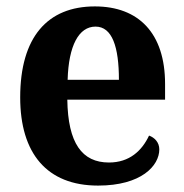

<svg xmlns="http://www.w3.org/2000/svg" viewBox="-20 -569 574 599"><path d="M286 10C421 10 477 -52 477 -103C477 -125 462 -140 445 -146C423 -99 384 -62 320 -62C236 -62 192 -122 190 -258H495V-307C495 -466 412 -549 276 -549C128 -549 43 -453 43 -265C43 -91 126 10 286 10ZM351 -320H191C194 -427 226 -486 278 -486C330 -486 351 -423 351 -320Z"/></svg>

Font: Noto Serif Hebrew SemiCondensed
Style: Bold
Weight: 700
Width: 4
Designer: Monotype Design Team
Foundry: Monotype Imaging Inc.
Version: Version 2.004